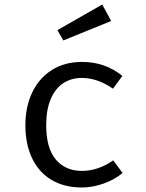

<svg xmlns="http://www.w3.org/2000/svg" viewBox="-20 -829 655 861"><path d="M487.7 -109.7 529.7 -53.3Q494.4 -23.6 444.6 -5.9Q394.9 11.8 347.2 11.8Q267.7 11.8 210.5 -22.6Q153.3 -56.9 123.6 -120Q93.8 -183.1 93.8 -267.7Q93.8 -349.2 124.1 -413.6Q154.4 -477.9 211.8 -514.6Q269.2 -551.3 348.2 -551.3Q451.3 -551.3 528.7 -488.7L486.7 -431.3Q416.9 -479.5 347.2 -479.5Q299.5 -479.5 263.6 -455.9Q227.7 -432.3 207.4 -384.6Q187.2 -336.9 187.2 -267.7Q187.2 -164.1 230.5 -113.3Q273.8 -62.6 347.2 -62.6Q419.5 -62.6 487.7 -109.7ZM237.4 -693.8 438.5 -808.7 478.5 -734.9 264.1 -647.7Z"/></svg>

Font: Fira Code Fixed
Style: Regular
Weight: 400
Monospace: yes
Designer: Carrois Corporate, Edenspiekermann AG, Nikita Prokopov
Foundry: Carrois Corporate, Edenspiekermann AG, Nikita Prokopov
Version: Version 5.002